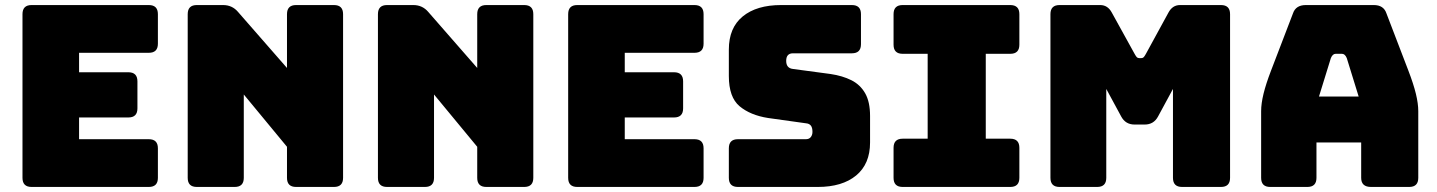

<svg xmlns="http://www.w3.org/2000/svg" viewBox="-20 -740 5688 760"><path d="M569 0H105Q69 0 69 -36V-684Q69 -720 105 -720H569Q605 -720 605 -684V-567Q605 -531 569 -531H293V-454H488Q524 -454 524 -418V-311Q524 -275 488 -275H293V-189H569Q605 -189 605 -153V-36Q605 0 569 0Z M909 0H759Q723 0 723 -36V-684Q723 -720 759 -720H863Q899 -720 922 -693L1116 -471V-684Q1116 -720 1152 -720H1302Q1338 -720 1338 -684V-36Q1338 0 1302 0H1152Q1116 0 1116 -36V-159L945 -366V-36Q945 0 909 0Z M1662 0H1512Q1476 0 1476 -36V-684Q1476 -720 1512 -720H1616Q1652 -720 1675 -693L1869 -471V-684Q1869 -720 1905 -720H2055Q2091 -720 2091 -684V-36Q2091 0 2055 0H1905Q1869 0 1869 -36V-159L1698 -366V-36Q1698 0 1662 0Z M2729 0H2265Q2229 0 2229 -36V-684Q2229 -720 2265 -720H2729Q2765 -720 2765 -684V-567Q2765 -531 2729 -531H2453V-454H2648Q2684 -454 2684 -418V-311Q2684 -275 2648 -275H2453V-189H2729Q2765 -189 2765 -153V-36Q2765 0 2729 0Z M3217 0H2901Q2865 0 2865 -36V-153Q2865 -189 2901 -189H3170Q3183 -189 3189.5 -197.5Q3196 -206 3196 -218Q3196 -235 3189.5 -243Q3183 -251 3170 -252L3020 -273Q2950 -284 2907.5 -319.5Q2865 -355 2865 -439V-544Q2865 -630 2920 -675Q2975 -720 3072 -720H3352Q3388 -720 3388 -684V-565Q3388 -529 3352 -529H3119Q3092 -529 3092 -499Q3092 -470 3119 -467L3268 -447Q3315 -440 3350 -422.5Q3385 -405 3404.5 -371Q3424 -337 3424 -281V-176Q3424 -91 3369 -45.5Q3314 0 3217 0Z M3553 0Q3517 0 3517 -36V-155Q3517 -191 3553 -191H3652V-527H3553Q3517 -527 3517 -563V-684Q3517 -720 3553 -720H3979Q4015 -720 4015 -684V-563Q4015 -527 3979 -527H3882V-191H3979Q4015 -191 4015 -155V-36Q4015 0 3979 0Z M4323 0H4174Q4138 0 4138 -36V-684Q4138 -720 4174 -720H4335Q4365 -720 4381 -690L4471 -527Q4476 -518 4479.5 -514Q4483 -510 4489 -510H4498Q4504 -510 4507.5 -514Q4511 -518 4516 -527L4605 -690Q4621 -720 4651 -720H4813Q4849 -720 4849 -684V-36Q4849 0 4813 0H4659Q4623 0 4623 -36V-388L4564 -279Q4547 -247 4511 -247H4471Q4435 -247 4418 -279L4359 -388V-36Q4359 0 4323 0Z M5191 -36Q5191 0 5155 0H5008Q4972 0 4972 -36V-300Q4972 -330 4981.5 -369Q4991 -408 5011 -460L5098 -687Q5109 -720 5149 -720H5418Q5457 -720 5468 -687L5555 -460Q5575 -408 5584.5 -369Q5594 -330 5594 -300V-36Q5594 0 5558 0H5407Q5368 0 5368 -36V-176H5191ZM5248 -510 5201 -358H5358L5311 -510Q5304 -527 5292 -527H5267Q5255 -527 5248 -510Z"/></svg>

Font: Bungee Tint
Style: Regular
Weight: 400
Designer: David Jonathan Ross
Foundry: David Jonathan Ross
Version: Version 2.001